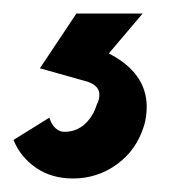

<svg xmlns="http://www.w3.org/2000/svg" viewBox="-119 -20 289 284"><path d="M-99 187 -46 154Q-43 164 -37 169.5Q-31 175 -24 175Q-6 175 6.5 163.5Q19 152 24 135Q28 128 28 120Q28 107 11 101L-60 81L-6 0H92L42 59Q98 88 98 138Q98 153 94 166Q83 202 54 223Q25 244 -11 244Q-43 244 -66 228Q-89 212 -99 187Z"/></svg>

Font: Decalotype
Style: Bold Italic
Weight: 700
Italic angle: -12°
Designer: Alfredo Marco Pradil
Foundry: Alfredo Marco Pradil
Version: Version 1.0